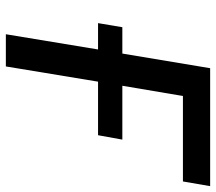

<svg xmlns="http://www.w3.org/2000/svg" viewBox="-61 -677 738 656"><g transform="rotate(90 308.0 -349.0)"><path d="M59 -315H149L97 0H207L259 -315H442L457 -398H273L308 -605H600L616 -698H213L163 -398H73Z"/></g></svg>

Font: IBM Mono Medium
Style: Italic
Weight: 500
Italic angle: -9°
Monospace: yes
Designer: Mike Abbink, Paul van der Laan, Pieter van Rosmalen
Foundry: Bold Monday
Version: Version 2.3